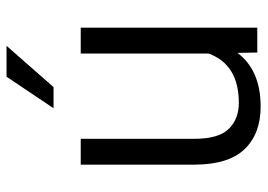

<svg xmlns="http://www.w3.org/2000/svg" viewBox="-132 -654 797 572"><g transform="rotate(-90 266.0 -368.5)"><path d="M292 -607H229L323 -747H415ZM469 0H395L394 -59Q342 10 234 10Q153 10 107 -38Q61 -86 61 -188V-526H138V-187Q138 -115 167.5 -85Q197 -55 245 -55Q359 -55 392 -145V-526H469Z"/></g></svg>

Font: Freesentation 4 Regular
Style: Regular
Weight: 400
Designer: glyphs from Roboto by Christian Robertson / Hangul glyphs from Noto Sans CJK(Source Han Sans) by Jang Soo-young and Kang
Foundry: PT&
Version: Version 2.001